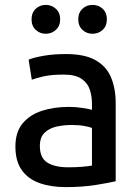

<svg xmlns="http://www.w3.org/2000/svg" viewBox="-20 -754 567 785"><path d="M248 11Q188 11 141.5 -5.5Q95 -22 69 -58.5Q43 -95 43 -155Q43 -214 72.5 -249.5Q102 -285 151.5 -301Q201 -317 262 -317Q290 -317 318 -312.5Q346 -308 356 -305V-329Q356 -361 347 -388Q338 -415 313 -432Q288 -449 241 -449Q191 -449 159.5 -442Q128 -435 110 -428L97 -510Q118 -519 158.5 -526Q199 -533 250 -533Q326 -533 370.5 -508Q415 -483 434 -437.5Q453 -392 453 -333V-13Q428 -7 373 2Q318 11 248 11ZM258 -70Q289 -70 314 -72Q339 -74 356 -77V-231Q346 -235 324.5 -239Q303 -243 272 -243Q241 -243 211.5 -236.5Q182 -230 162.5 -211.5Q143 -193 143 -157Q143 -108 174 -89Q205 -70 258 -70ZM358 -616Q334 -616 317 -632Q300 -648 300 -675Q300 -702 317 -718Q334 -734 358 -734Q383 -734 400 -718Q417 -702 417 -675Q417 -648 400 -632Q383 -616 358 -616ZM167 -616Q143 -616 126 -632Q109 -648 109 -675Q109 -702 126 -718Q143 -734 167 -734Q191 -734 208.5 -718Q226 -702 226 -675Q226 -648 208.5 -632Q191 -616 167 -616Z"/></svg>

Font: Ubuntu Sans Medium
Style: Regular
Weight: 500
Designer: Dalton Maag Ltd
Foundry: Dalton Maag Ltd
Version: Version 1.006; ttfautohint (v1.8.4.7-5d5b)